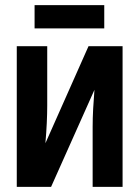

<svg xmlns="http://www.w3.org/2000/svg" viewBox="-20 -724 540 744"><path d="M384 -614V-704H114V-614ZM178 0 346 -376Q343 -339 341 -303Q339 -267 339 -232V0H455V-545H323L156 -169Q163 -252 163 -315V-545H45V0Z"/></svg>

Font: Noto Sans Mono UI Condensed
Style: Bold
Weight: 700
Width: 3
Designer: Monotype Design team
Foundry: Monotype Imaging Inc.
Version: 1.000